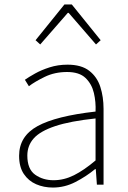

<svg xmlns="http://www.w3.org/2000/svg" viewBox="-20 -831 576 864"><path d="M218 13Q177 13 142.5 -2Q108 -17 87 -48.5Q66 -80 66 -130Q66 -218 149 -263.5Q232 -309 410 -329Q412 -372 402.5 -412.5Q393 -453 365 -480Q337 -507 282 -507Q226 -507 181 -485Q136 -463 110 -443L92 -472Q109 -484 137.5 -500Q166 -516 203.5 -528Q241 -540 284 -540Q346 -540 381.5 -512.5Q417 -485 431.5 -440Q446 -395 446 -341V0H416L411 -70H408Q368 -37 319.5 -12Q271 13 218 13ZM221 -20Q268 -20 313 -42.5Q358 -65 410 -109V-298Q296 -286 228.5 -263.5Q161 -241 132 -208.5Q103 -176 103 -131Q103 -70 138 -45Q173 -20 221 -20ZM140 -650 270 -811H303L433 -650L412 -631L289 -773H285L161 -631Z"/></svg>

Font: Shanggu Sans SC VF
Style: Regular
Weight: 250
Designer: GuiWonder
Version: Version 1.021